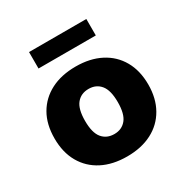

<svg xmlns="http://www.w3.org/2000/svg" viewBox="-164 -836 945 981"><g transform="rotate(-30 308.5 -345.5)"><path d="M309 11Q224 11 162 -21Q100 -53 66 -112.5Q32 -172 32 -254Q32 -337 66 -396Q100 -455 162 -487Q224 -519 309 -519Q393 -519 455 -487Q517 -455 551 -395.5Q585 -336 585 -254Q585 -173 551 -113Q517 -53 455 -21Q393 11 309 11ZM309 -121Q353 -121 379 -152.5Q405 -184 405 -254Q405 -324 379 -355.5Q353 -387 309 -387Q264 -387 238 -355.5Q212 -324 212 -254Q212 -184 238 -152.5Q264 -121 309 -121ZM140 -605V-702H478V-605Z"/></g></svg>

Font: Mulish ExtraLight Black
Style: Regular
Weight: 900
Version: Version 3.603